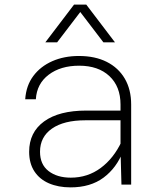

<svg xmlns="http://www.w3.org/2000/svg" viewBox="-20 -798 690 830"><path d="M505 0 501 -150V-346Q501 -424 453 -469Q405 -514 322 -514Q242 -514 190.5 -475Q139 -436 135 -369H89Q93 -428 124 -469.5Q155 -511 206 -533.5Q257 -556 321 -556Q391 -556 441.5 -530.5Q492 -505 519.5 -458Q547 -411 547 -346V0ZM285 12Q232 12 191.5 -5.5Q151 -23 128.5 -57.5Q106 -92 106 -142Q106 -226 170.5 -273Q235 -320 353 -320H513V-278H349Q256 -278 204.5 -242Q153 -206 153 -142Q153 -87 190 -58.5Q227 -30 286 -30Q359 -30 415.5 -72Q472 -114 506 -187L512 -144Q484 -72 427.5 -30Q371 12 285 12ZM176 -615 300 -778H353L477 -615H427L327 -746L227 -615Z"/></svg>

Font: Azeret Mono Thin Thin
Style: Regular
Weight: 250
Version: Version 1.002